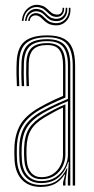

<svg xmlns="http://www.w3.org/2000/svg" viewBox="-20 -749 381 775"><path d="M273.5 0V-484.8Q273.5 -543.2 250.6 -570.9Q227.8 -598.5 170.5 -598.5Q115.8 -598.5 87.5 -576.2Q59.2 -554 57 -497Q56 -474.2 56.2 -450Q56.5 -425.8 57.8 -401.2H48.2Q46.8 -427 46.5 -451Q46.2 -475 47.2 -497.2Q49.5 -557 79.2 -581.6Q109 -606.2 170.5 -606.2Q212.8 -606.2 237.4 -593.1Q262 -580 272.6 -553Q283.2 -526 283.2 -484.8V0ZM146.5 -18Q181.2 -18 205.1 -33.9Q229 -49.8 241.6 -74.4Q254.2 -99 254.2 -124.5V-340.5Q224.2 -328.2 197.1 -315.1Q170 -302 150.8 -290.8Q108.2 -265.5 88.8 -234.4Q69.2 -203.2 67.5 -151.8Q67 -136.5 67.2 -125.9Q67.5 -115.2 68.5 -100.5Q71.5 -60.8 92 -39.4Q112.5 -18 146.5 -18ZM147.2 -25.8Q116.5 -25.8 98.8 -45.8Q81 -65.8 78.2 -101.8Q77 -117 77 -127.2Q77 -137.5 77.2 -151Q78.8 -200.8 97.1 -230Q115.5 -259.2 155.5 -283Q176.2 -295.2 198.6 -306.9Q221 -318.5 244 -328V-124.2Q244 -100.8 233.1 -78Q222.2 -55.2 200.8 -40.5Q179.2 -25.8 147.2 -25.8ZM147.5 -33.8Q174.2 -33.8 193.6 -46.6Q213 -59.5 223.6 -80.1Q234.2 -100.8 234.2 -124V-315Q214.5 -306 196.9 -296.2Q179.2 -286.5 160 -275.2Q121.2 -252 104.8 -224.2Q88.2 -196.5 87 -150.5Q86.8 -138.8 86.8 -128Q86.8 -117.2 88 -102Q90.2 -69.8 105.8 -51.8Q121.2 -33.8 147.5 -33.8ZM144.2 5.5Q98 5.5 70.5 -21.5Q43 -48.5 39 -99.2Q38 -113.8 37.9 -125.9Q37.8 -138 38.2 -153.2Q39.8 -205.2 60.9 -243.6Q82 -282 137 -314Q150.5 -321.8 165.5 -329.6Q180.5 -337.5 197.6 -345.5Q214.8 -353.5 234.5 -361.8V-484.8Q234.5 -526.2 220.1 -546.8Q205.8 -567.2 170.5 -567.2Q133 -567.2 115.2 -550Q97.5 -532.8 96 -494.8Q95.2 -475.2 95.5 -451.1Q95.8 -427 97 -401.2H87.2Q85.8 -428 85.6 -452.2Q85.5 -476.5 86.2 -495Q88 -537.8 108.1 -556.4Q128.2 -575 170.5 -575Q211.5 -575 227.9 -552.4Q244.2 -529.8 244.2 -484.8V-355.2Q214.8 -343 187.4 -330Q160 -317 141.5 -306.2Q94 -278.8 71.8 -243.4Q49.5 -208 48 -153Q47.8 -138 47.8 -126.2Q47.8 -114.5 48.8 -99.8Q52.5 -53 77.5 -27.8Q102.5 -2.5 145 -2.5Q187.5 -2.5 211.5 -21Q235.5 -39.5 249.2 -69.2H251.8L244.2 -20.8V0H234.5V-13L243 -44.8H240.8Q223.8 -18 200.4 -6.2Q177 5.5 144.2 5.5ZM253.8 0V-33L257.5 -95.8H255.2Q244.5 -58 217.5 -34Q190.5 -10 145.8 -10Q107 -10 84.4 -33.9Q61.8 -57.8 58.8 -100.2Q57.8 -115.5 57.6 -126.6Q57.5 -137.8 57.8 -152.2Q59.2 -205.8 79.8 -238.9Q100.2 -272 146.5 -298.8Q159.5 -306.2 176.2 -314.6Q193 -323 212.8 -332Q232.5 -341 254.2 -350V-484.8Q254.2 -534 235.8 -558.4Q217.2 -582.8 170.5 -582.8Q122.8 -582.8 100.6 -562.4Q78.5 -542 76.5 -495.2Q75.8 -478 75.9 -453.1Q76 -428.2 77.5 -401.2H67.8Q66.2 -427.5 66.1 -452.4Q66 -477.2 66.8 -495.5Q68.8 -546.2 93 -568.5Q117.2 -590.8 170.5 -590.8Q222 -590.8 242.9 -564.9Q263.8 -539 263.8 -484.8V0ZM68.2 -664.5Q71.2 -697.2 92 -715.2Q112.8 -733.2 139.5 -728.5Q152 -726.5 160.4 -721Q168.8 -715.5 175.2 -708.9Q181.8 -702.2 188.8 -697Q195.8 -691.8 205.5 -690.5Q219.2 -688.5 226.4 -696.2Q233.5 -704 232.5 -717.5H238.8Q239.8 -699.8 230.4 -689.4Q221 -679 203.8 -681Q193 -682.2 185.5 -687.5Q178 -692.8 171.5 -699.2Q165 -705.8 157.4 -711.5Q149.8 -717.2 138.2 -719.5Q115 -724.2 96.1 -709Q77.2 -693.8 74.5 -664.5ZM81 -664.5Q83 -689.8 99.2 -703.2Q115.5 -716.8 136 -712Q146.8 -709.8 154 -704.1Q161.2 -698.5 167.6 -691.9Q174 -685.2 181.9 -680Q189.8 -674.8 201.8 -673.2Q220.8 -671.2 233.5 -682.9Q246.2 -694.5 245.2 -717.5H251.5Q253.2 -690.8 238.5 -676Q223.8 -661.2 200 -664Q187.5 -665.5 179.4 -670.9Q171.2 -676.2 165 -682.9Q158.8 -689.5 151.8 -695Q144.8 -700.5 134.2 -702.8Q116.5 -706 102.9 -695.4Q89.2 -684.8 87.2 -664.5ZM93.5 -664.5Q95 -680.8 106.2 -689.6Q117.5 -698.5 132.8 -695.2Q142.2 -693 148.9 -687.6Q155.5 -682.2 161.9 -675.6Q168.2 -669 176.5 -663.6Q184.8 -658.2 197.8 -656.2Q224.8 -652.5 242.1 -670Q259.5 -687.5 258 -717.5H264.2Q266.5 -683 246.5 -662.9Q226.5 -642.8 195.5 -647.5Q182.2 -649.2 173.4 -654.5Q164.5 -659.8 157.9 -666.1Q151.2 -672.5 145.1 -678Q139 -683.5 131.2 -685.8Q120.2 -689 110.5 -683.4Q100.8 -677.8 100 -664.5Z"/></svg>

Font: Big Shoulders Inline Text ExtraLight
Style: Regular
Weight: 250
Version: Version 2.002